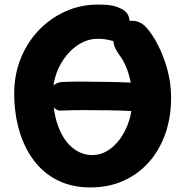

<svg xmlns="http://www.w3.org/2000/svg" viewBox="-20 -808 812 842"><path d="M246.2 -323Q229.3 -322 215.7 -336.8Q202 -351.7 202 -393.8Q202 -417.1 210.6 -428.3Q219.2 -439.4 231.9 -444Q244.6 -448.6 254.9 -448.6Q299.4 -450.6 349.5 -450.1Q399.6 -449.6 451.6 -448.8Q503.7 -448.1 552.8 -445.9Q571.4 -445.1 582.6 -433.3Q593.7 -421.6 593.7 -387.6Q593.7 -346.7 582.7 -333.5Q571.7 -320.3 552.8 -321.3Q502.7 -323.8 449.1 -324.4Q395.4 -325 343.2 -325Q291 -325 246.2 -323ZM521 -764.4Q535.9 -755.1 542.4 -740.2Q549 -725.2 549 -707Q549 -687.4 541.1 -668.9Q533.1 -650.3 519.2 -638.1Q505.3 -625.9 487.9 -625.9Q483.9 -625.9 478.6 -627.3Q473.3 -628.8 467 -630.4Q457 -632.9 447.8 -634.7Q438.7 -636.6 429 -637.3Q419.3 -638 408.3 -638Q369.7 -638 334.6 -618.6Q299.6 -599.1 272.1 -565.6Q244.6 -532 228.4 -488.8Q212.3 -445.6 212.3 -398Q212.3 -317.7 234.2 -256.9Q256 -196.1 295.3 -162.1Q334.6 -128 386.3 -128Q419.9 -128 450.9 -146.6Q481.9 -165.1 506.5 -198.9Q531.1 -232.8 545.7 -277.6Q560.3 -322.3 560.3 -374Q560.3 -404.1 554.5 -439Q548.7 -473.9 535.6 -508.3Q522.6 -542.7 501.1 -570.3Q488.7 -587.3 482.7 -603.6Q476.7 -619.8 477.4 -635.1Q479 -669.7 503.9 -693.3Q528.9 -716.9 560.9 -716.9Q571.8 -716.9 582.3 -713.6Q592.8 -710.3 602.7 -704Q612.6 -697.7 621.2 -688Q648.2 -658.6 673.2 -609.6Q698.2 -560.6 714.3 -501.4Q730.3 -442.3 730.3 -380Q730.3 -294 705.2 -222Q680 -150 633 -97Q586 -44 521.1 -15Q456.1 14 376.3 14Q295.7 14 233.3 -17Q170.9 -48 128.7 -104Q86.4 -160 64.4 -235.5Q42.3 -311 42.3 -399Q42.3 -480 70.8 -551Q99.2 -622 149.6 -675Q200 -728 266.9 -758Q333.9 -788 410.3 -788Q445.3 -788 470.7 -783.7Q496 -779.4 521 -764.4Z"/></svg>

Font: Playpen Sans
Style: Regular
Weight: 400
Designer: Laura Meseguer, Veronika Burian, José Scaglione, Kostas Bartsokas, Vera Evstafieva, Tom Grace, Yorlmar Campos
Foundry: TypeTogether
Version: Version 2.000